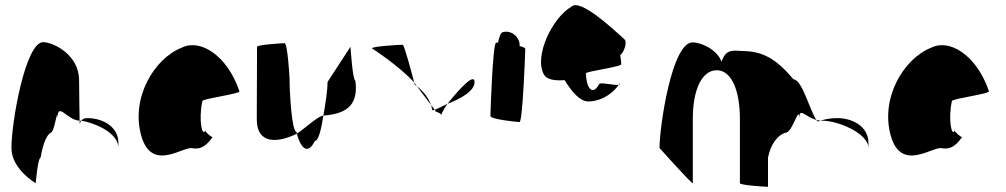

<svg xmlns="http://www.w3.org/2000/svg" viewBox="-20 -718 3865 738"><path d="M24 -149C24 -68 117 -14 117 -14C117 -6 125 -112 136 -112C146 -171 161 -200 175 -208C190 -208 201 -314 201 -261C201 -331 237 -256 286 -254C286 -281 284 -346 284 -409C284 -510 182 -556 146 -556C78 -556 24 -250 24 -149ZM286 -254C287 -246 286 -242 287 -241C287 -237 286 -246 292 -254ZM292 -254C325 -250 435 -215 435 -149V-170C435 -228 379 -264 315 -264C303 -264 296 -259 292 -254Z M523 -196C564 -52 688 -160 721 -148C747 -144 770 -152 797 -191C789 -193 767 -212 769 -217C758 -188 742 -257 758 -330C764 -340 910 -358 900 -368C853 -506 749 -570 679 -535C572 -493 482 -341 523 -196ZM769 -217C769 -217 769 -218 769 -218C769 -218 769 -217 769 -217ZM798 -192 797 -191C799 -191 799 -191 798 -190Z M967 -260C967 -158 1054 -171 1121 -204C1120 -206 1121 -209 1120 -211C1101 -211 1093 -366 1093 -416C1093 -424 1085 -552 1074 -552C1064 -552 968 -546 968 -538C968 -538 967 -340 967 -260ZM1121 -204C1139 -139 1166 -127 1190 -176C1204 -176 1215 -221 1223 -274C1200 -270 1159 -230 1121 -204ZM1223 -274H1227C1322 -282 1357 -322 1346 -408C1335 -408 1327 -546 1327 -538L1239 -403C1239 -370 1231 -319 1223 -274Z M1410 -532C1410 -532 1514 -465 1572 -401C1564 -432 1534 -546 1528 -546C1518 -546 1407 -540 1410 -532ZM1572 -401C1574 -397 1573 -394 1573 -393C1573 -393 1577 -391 1582 -387C1578 -391 1576 -397 1572 -401ZM1582 -387C1604 -359 1623 -332 1637 -314C1624 -351 1596 -376 1582 -387ZM1637 -314C1639 -308 1640 -301 1642 -294C1644 -294 1648 -295 1651 -296C1648 -300 1643 -306 1637 -314ZM1651 -296C1653 -292 1655 -290 1654 -290C1649 -290 1676 -284 1676 -276C1676 -276 1682 -295 1700 -319C1677 -308 1662 -300 1651 -296ZM1700 -319C1753 -339 1804 -369 1804 -402C1804 -442 1741 -370 1700 -319Z M1865 -272C1865 -260 1964 -249 1977 -249C1989 -249 1999 -518 1999 -530C1999 -534 1990 -538 1977 -541C1978 -548 1977 -556 1973 -564C1963 -588 1935 -602 1912 -594C1906 -594 1899 -578 1894 -554H1887C1874 -554 1865 -284 1865 -272Z M2071 -431C2082 -412 2112 -407 2150 -410C2181 -361 2210 -328 2242 -328C2277 -328 2326 -346 2358 -392C2342 -389 2294 -402 2284 -396C2254 -342 2233 -388 2232 -436C2232 -444 2376 -462 2368 -472C2367 -484 2366 -495 2364 -506C2377 -515 2393 -555 2380 -567C2333 -610 2208 -726 2176 -692C2103 -650 2031 -501 2071 -431ZM2358 -392C2362 -393 2364 -394 2362 -398C2361 -396 2359 -394 2358 -392Z M2515 -149C2515 -149 2643 -6 2643 -14V-261C2643 -376 2679 -448 2735 -448C2792 -448 2824 -370 2824 -261V-14C2824 -6 2921 0 2932 0V-112C2942 -164 2970 -200 3000 -208C3027 -208 3052 -320 3052 -261C3052 -309 3074 -269 3118 -257C3094 -290 3063 -413 3030 -413C2962 -494 2910 -522 2830 -522C2790 -525 2770 -526 2753 -481C2738 -526 2677 -555 2642 -555C2562 -555 2515 -230 2515 -149ZM3118 -257C3120 -254 3122 -252 3124 -251L3133 -254ZM3133 -254H3142C3202 -254 3318 -205 3318 -149V-170C3318 -228 3262 -264 3198 -264C3177 -264 3154 -261 3133 -254Z M3404 -196C3445 -52 3569 -160 3602 -148C3628 -144 3651 -152 3678 -191C3670 -193 3648 -212 3650 -217C3639 -188 3623 -257 3639 -330C3645 -340 3791 -358 3781 -368C3734 -506 3630 -570 3560 -535C3453 -493 3363 -341 3404 -196ZM3650 -217C3650 -217 3650 -218 3650 -218C3650 -218 3650 -217 3650 -217ZM3679 -192 3678 -191C3680 -191 3680 -191 3679 -190Z"/></svg>

Font: Ampere
Style: SCUltCnd
Weight: 400
Version: Version 1